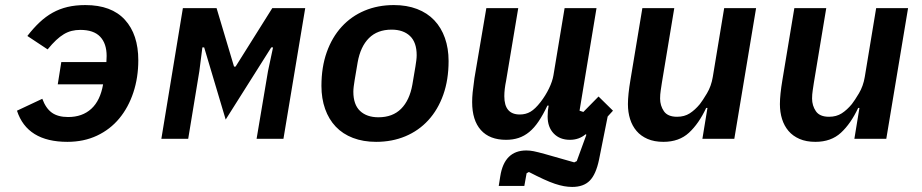

<svg xmlns="http://www.w3.org/2000/svg" viewBox="-20 -548 3640 758"><path d="M222 -303H400Q400 -309 400.5 -315Q401 -321 401 -327Q401 -376 375.5 -403Q350 -430 297 -430Q279 -430 263 -426Q247 -422 232 -413Q217 -404 201.5 -389.5Q186 -375 168 -353L88 -406Q112 -437 136.5 -460Q161 -483 188 -498Q215 -513 246.5 -520.5Q278 -528 317 -528Q420 -528 473 -470Q526 -412 526 -310Q526 -242 506.5 -183Q487 -124 451 -80.5Q415 -37 363 -12.5Q311 12 246 12Q87 12 47 -111L147 -158Q161 -120 185 -103Q209 -86 249 -86Q305 -86 340.5 -118.5Q376 -151 387 -215H208Z M702 -516H835L904 -285H910L1055 -516H1185L1099 0H993L1038 -267L1058 -361H1051L871 -76L786 -361H779L767 -267L723 0H617Z M1465 12Q1414 12 1373.5 -3.5Q1333 -19 1305.5 -48Q1278 -77 1263.5 -118Q1249 -159 1249 -209Q1249 -283 1270 -342Q1291 -401 1329 -442.5Q1367 -484 1419.5 -506Q1472 -528 1535 -528Q1586 -528 1626.5 -512.5Q1667 -497 1694.5 -468Q1722 -439 1736.5 -398Q1751 -357 1751 -307Q1751 -233 1730 -174Q1709 -115 1671 -73.5Q1633 -32 1580.5 -10Q1528 12 1465 12ZM1474 -85Q1530 -85 1563.5 -118.5Q1597 -152 1608 -214L1620 -285Q1622 -297 1623.5 -309Q1625 -321 1625 -330Q1625 -381 1598.5 -406Q1572 -431 1526 -431Q1470 -431 1436.5 -397.5Q1403 -364 1392 -302L1380 -231Q1378 -219 1376.5 -207Q1375 -195 1375 -186Q1375 -135 1401.5 -110Q1428 -85 1474 -85Z M2239 190Q2223 190 2206.5 187Q2190 184 2170.5 177.5Q2151 171 2126 159.5Q2101 148 2068 131L2059 136L2050 186H1949L1955 148Q1971 46 2058 46Q2072 46 2087 49Q2102 52 2131 60L2247 93L2257 88L2295 -16L2292 -18Q2266 4 2230 4Q2190 4 2166 -21Q2142 -46 2142 -88Q2142 -112 2146 -131H2141Q2124 -95 2106.5 -69Q2089 -43 2069.5 -27Q2050 -11 2027.5 -3.5Q2005 4 1978 4Q1913 4 1878.5 -34.5Q1844 -73 1844 -145Q1844 -163 1846 -183.5Q1848 -204 1853 -239L1900 -516H2026L1978 -229Q1971 -195 1971 -168Q1971 -96 2032 -96Q2056 -96 2074.5 -107Q2093 -118 2114 -145Q2134 -171 2147.5 -199Q2161 -227 2165 -251L2209 -516H2335L2268 -111L2283 -106L2343 -167L2400 -111L2379 -88L2345 82Q2333 140 2308.5 165Q2284 190 2239 190Z M2773 -122H2768Q2739 -60 2700 -24Q2661 12 2599 12Q2563 12 2536.5 0.5Q2510 -11 2493 -31Q2476 -51 2467.5 -78Q2459 -105 2459 -137Q2459 -174 2469 -233L2516 -516H2642L2593 -221Q2591 -207 2588.5 -191Q2586 -175 2586 -159Q2586 -131 2601 -109Q2616 -87 2653 -87Q2682 -87 2703 -100.5Q2724 -114 2743 -137Q2754 -151 2771 -179.5Q2788 -208 2794 -244L2839 -516H2965L2879 0H2753Z M3373 -122H3368Q3339 -60 3300 -24Q3261 12 3199 12Q3163 12 3136.5 0.5Q3110 -11 3093 -31Q3076 -51 3067.5 -78Q3059 -105 3059 -137Q3059 -174 3069 -233L3116 -516H3242L3193 -221Q3191 -207 3188.5 -191Q3186 -175 3186 -159Q3186 -131 3201 -109Q3216 -87 3253 -87Q3282 -87 3303 -100.5Q3324 -114 3343 -137Q3354 -151 3371 -179.5Q3388 -208 3394 -244L3439 -516H3565L3479 0H3353Z"/></svg>

Font: IBM Plex Mono SemiBold
Style: Italic
Weight: 600
Italic angle: -9°
Monospace: yes
Designer: Mike Abbink, Paul van der Laan, Pieter van Rosmalen
Foundry: Bold Monday
Version: Version 2.3